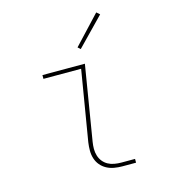

<svg xmlns="http://www.w3.org/2000/svg" viewBox="-112 -846 824 935"><g transform="rotate(-15 300.0 -378.5)"><path d="M389 0Q369 0 348.5 -3.5Q328 -7 310.5 -16.5Q293 -26 280.5 -41Q268 -56 262 -75Q256 -94 256 -114.5Q256 -135 259 -156L318 -511H128V-530H342L280 -153Q277 -135 277 -117.5Q277 -100 282 -83.5Q287 -67 297.5 -54Q308 -41 322.5 -33Q337 -25 354.5 -22Q372 -19 389 -19H458V0ZM341 -604 328 -616 460 -757 476 -743Z"/></g></svg>

Font: Iosevka Curly ThExObl
Style: Regular
Weight: 100
Width: 7
Italic angle: -9°
Monospace: yes
Designer: Belleve Invis
Foundry: Belleve Invis
Version: Version 11.1.0; ttfautohint (v1.8.3)